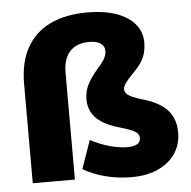

<svg xmlns="http://www.w3.org/2000/svg" viewBox="-52 -768 827 831"><g transform="rotate(-5 361.5 -352.5)"><path d="M488 11Q450 11 412.5 5Q375 -1 341 -13Q307 -25 277 -42L320 -165Q364 -142 405 -131Q446 -120 479 -120Q505 -120 521 -128Q537 -136 537 -155Q537 -172 519.5 -183Q502 -194 456 -207Q407 -221 377.5 -240Q348 -259 334.5 -284.5Q321 -310 321 -341Q321 -374 335 -403.5Q349 -433 384 -473Q403 -494 412 -510.5Q421 -527 421 -543Q421 -557 413.5 -567Q406 -577 391 -582.5Q376 -588 354 -588Q299 -588 270 -556Q241 -524 241 -463V0H58V-432Q58 -524 93 -587.5Q128 -651 195 -683.5Q262 -716 358 -716Q430 -716 482.5 -697.5Q535 -679 563.5 -645Q592 -611 592 -564Q592 -543 587 -522.5Q582 -502 569.5 -482Q557 -462 535 -440Q508 -412 497.5 -397.5Q487 -383 487 -370Q487 -361 494 -352.5Q501 -344 519.5 -335.5Q538 -327 573 -317Q643 -295 673.5 -257.5Q704 -220 704 -165Q704 -111 676.5 -71.5Q649 -32 600.5 -10.5Q552 11 488 11Z"/></g></svg>

Font: Nunito Sans 10pt Black
Style: Regular
Weight: 900
Designer: Vernon Adams
Foundry: Vernon Adams
Version: Version 3.101;gftools[0.9.27]